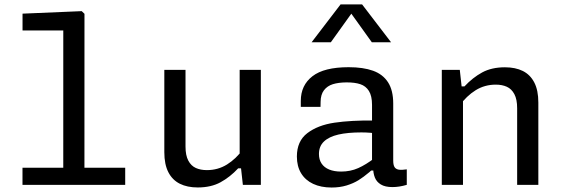

<svg xmlns="http://www.w3.org/2000/svg" viewBox="-20 -826 2520 858"><path d="M80.5 -76.5H539.5V0H80.5ZM262.7 0 262.8 -719.7 285.3 -689.8H80.7V-765L345.2 -776.2L357.5 -764.3L357.3 0Z M1051 -513.7H1145.7V0H1065.3L1055.7 -86.7H1051ZM809 -513.7V-171.3Q809 -131.7 821.5 -108.2Q834 -84.8 855.2 -75.3Q876.3 -65.8 904.5 -65.8Q954 -65.8 994.4 -90.9Q1034.8 -116 1068 -161.2V-73.7H1044.3Q1008 -34.7 965.5 -11.5Q923 11.7 863.7 11.7Q816.8 11.7 783.6 -4.9Q750.3 -21.5 732.3 -56.5Q714.3 -91.5 714.3 -146V-513.7Z M1737.2 -363.2V-108.5Q1737.2 -89.5 1742.7 -80Q1748.2 -70.5 1761.1 -68Q1774 -65.5 1797.8 -69.2V0Q1764 10 1733.8 10Q1700.8 10 1681.8 -1.7Q1662.8 -13.3 1655.2 -32.6Q1647.5 -51.8 1647.5 -77.8L1642.5 -86.7V-357.5Q1642.5 -397.3 1628.6 -419.5Q1614.7 -441.7 1590 -449.8Q1565.3 -458 1528.2 -457.8Q1492.5 -457.5 1467.5 -449.8Q1442.5 -442 1427.8 -422.8Q1413 -403.5 1412.7 -370.7L1412.3 -348.5H1324.2V-375.3Q1324.2 -445 1376.2 -485.3Q1428.2 -525.7 1538 -525.7Q1603.2 -525.7 1647 -509.9Q1690.8 -494.2 1714 -458.3Q1737.2 -422.5 1737.2 -363.2ZM1595.2 -234.3Q1533.8 -234.3 1492 -224.7Q1450.2 -215 1427.8 -193.8Q1405.3 -172.5 1405.3 -137.8Q1405.3 -112.7 1417.1 -95.1Q1428.8 -77.5 1451.1 -68.4Q1473.3 -59.3 1504.3 -59.3Q1546 -59.3 1580.8 -74.8Q1615.7 -90.3 1655 -120.5L1657.5 -64H1638.8L1630 -56.2Q1604.5 -34.7 1581.8 -20.6Q1559 -6.5 1528.7 2.8Q1498.3 12 1461.8 12Q1414.3 12 1379.3 -4.4Q1344.3 -20.8 1325.5 -51.9Q1306.7 -83 1306.7 -126.5Q1306.7 -195.5 1353.5 -231.1Q1400.3 -266.7 1474.5 -277.7Q1548.7 -288.7 1653.8 -287.5L1679.3 -227.8Q1657.3 -230.8 1636.2 -232.6Q1615.2 -234.3 1595.2 -234.3ZM1501.8 -806.2H1598.2L1727.5 -637.2H1641.5L1535 -785.8H1565L1458.5 -637.2H1372.5Z M2049 0H1954.3V-513.7H2034.7L2044.3 -427H2049ZM2291 0V-342.3Q2291 -382 2278.5 -405.4Q2266 -428.8 2244.8 -438.3Q2223.7 -447.8 2195.5 -447.8Q2146 -447.8 2105.6 -422.8Q2065.2 -397.7 2032 -352.5V-440H2055.7Q2092 -479 2134.5 -502.2Q2177 -525.3 2236.3 -525.3Q2283.2 -525.3 2316.4 -508.8Q2349.7 -492.2 2367.7 -457.2Q2385.7 -422.2 2385.7 -367.7V0Z"/></svg>

Font: Monaspace Neon Var
Style: Regular
Weight: 400
Designer: Riley Cran and the Lettermatic Team
Version: Version 1.000 (Monaspace Neon Var)